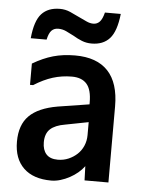

<svg xmlns="http://www.w3.org/2000/svg" viewBox="-52 -770 605 809"><g transform="rotate(5 250.0 -365.5)"><path d="M331 -262 233 -243Q191 -236 170.5 -217Q150 -198 150 -161Q150 -129 166 -111Q182 -93 215 -93Q239 -93 260 -102Q281 -111 297 -126Q313 -141 322 -162Q331 -183 331 -207ZM71 -397V-487Q115 -513 157 -525Q199 -537 250 -537Q342 -537 389 -487Q436 -437 436 -338V-16H335L333 -76Q322 -61 306.5 -48Q291 -35 272.5 -25Q254 -15 234 -9Q214 -3 195 -3Q119 -3 78 -42.5Q37 -82 37 -154Q37 -225 75.5 -263.5Q114 -302 195 -316L328 -337V-345Q328 -399 307 -423Q286 -447 244 -447Q202 -447 163.5 -435Q125 -423 84 -397ZM57 -593Q64 -667 91.5 -697Q119 -727 169 -727Q192 -727 212.5 -718Q233 -709 253 -699Q270 -691 285 -684Q300 -677 314 -677Q330 -677 341 -688.5Q352 -700 359 -728H426Q418 -654 390.5 -623.5Q363 -593 314 -593Q292 -593 273 -600.5Q254 -608 236 -619Q219 -628 203 -635.5Q187 -643 169 -643Q152 -643 141 -632Q130 -621 124 -593Z"/></g></svg>

Font: D2Coding ligature
Style: Bold
Weight: 700
Monospace: yes
Designer: Yong-Rak Park; Jeong-Hwan Yoon; Sang-Min Lee;
Foundry: NHN Corporation
Version: Version 1.3.2; Build 20180524